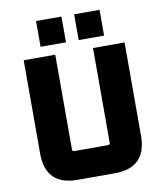

<svg xmlns="http://www.w3.org/2000/svg" viewBox="-95 -965 890 1042"><g transform="rotate(-10 350.0 -444.0)"><path d="M72 -176V-690H246V-168Q246 -157 257 -157H443Q454 -157 454 -168V-690H628V-176Q628 0 452 0H248Q72 0 72 -176ZM175 -746V-888H315V-746ZM385 -746V-888H525V-746Z"/></g></svg>

Font: Oxanium ExtraBold
Style: Regular
Weight: 800
Designer: Severin Meyer
Version: Version 2.000